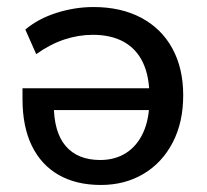

<svg xmlns="http://www.w3.org/2000/svg" viewBox="-20 -517 589 546"><path d="M267 9Q197 9 147 -19.5Q97 -48 70.5 -102.5Q44 -157 44 -235V-266H422V-204H114L133 -220Q133 -141 167 -101.5Q201 -62 265 -62Q307 -62 338.5 -82Q370 -102 387.5 -140.5Q405 -179 405 -235V-242Q405 -300 386.5 -339Q368 -378 332 -398Q296 -418 244 -418Q203 -418 162.5 -404.5Q122 -391 83 -363L52 -433Q89 -464 141 -480.5Q193 -497 246 -497Q324 -497 381.5 -466.5Q439 -436 470 -379.5Q501 -323 501 -246Q501 -169 471 -111.5Q441 -54 388 -22.5Q335 9 267 9Z"/></svg>

Font: Nunito Sans 12pt SemiBold
Style: Regular
Weight: 600
Designer: Vernon Adams
Foundry: Vernon Adams
Version: Version 3.101;gftools[0.9.27]